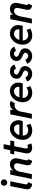

<svg xmlns="http://www.w3.org/2000/svg" viewBox="1896 -2684 796 4629"><g transform="rotate(-90 2294.5 -370.0)"><path d="M44.9 -113.8Q44.9 -135.3 50.3 -162.1L121.6 -521H237.8L163.6 -147.9Q162.1 -141.6 162.1 -136.2Q162.1 -115.2 177.2 -106Q192.4 -96.7 216.3 -92.3L175.3 7.8Q107.4 0.5 76.2 -30.3Q44.9 -61 44.9 -113.8ZM130.9 -671.4Q130.9 -692.4 141.1 -710Q151.4 -727.5 168.9 -737.8Q186.5 -748 208 -748Q229 -748 246.8 -737.8Q264.6 -727.5 274.9 -710Q285.2 -692.4 285.2 -671.4Q285.2 -650.4 274.9 -632.6Q264.6 -614.7 246.8 -604.5Q229 -594.2 208 -594.2Q186.5 -594.2 168.9 -604.5Q151.4 -614.7 141.1 -632.6Q130.9 -650.4 130.9 -671.4Z M623 -99.6Q623 -117.7 627.4 -138.2L668 -326.7Q671.4 -342.3 671.4 -357.4Q671.4 -392.1 651.9 -411.1Q632.3 -430.2 600.1 -430.2Q568.8 -430.2 542 -412.8Q515.1 -395.5 496.3 -364Q477.5 -332.5 469.2 -291L410.6 0H294.4L398.9 -521H510.3L496.6 -454.1H498.5Q555.7 -528.8 647.9 -528.8Q691.4 -528.8 724.1 -511.7Q756.8 -494.6 774.9 -463.1Q793 -431.6 793 -389.6Q793 -367.2 788.1 -344.7L747.1 -153.8Q742.7 -134.8 742.7 -122.6Q742.7 -107.9 749.3 -100.6Q755.9 -93.3 771 -90.3L731 8.3Q674.8 -2.9 648.9 -30.3Q623 -57.6 623 -99.6Z M909.7 -117.2Q909.7 -133.8 913.6 -154.3L967.3 -425.3H884.3L904.3 -521H986.3L1018.1 -681.2H1133.3L1101.6 -521H1221.2L1201.7 -425.3H1083L1031.7 -165Q1029.3 -153.3 1029.3 -140.1Q1029.3 -118.2 1038.8 -107.2Q1048.3 -96.2 1066.9 -96.2Q1079.1 -96.2 1091.6 -100.6Q1104 -105 1112.8 -110.8L1151.9 -16.6Q1131.8 -6.3 1105 0.2Q1078.1 6.8 1051.8 6.8Q981.9 6.8 945.8 -27.1Q909.7 -61 909.7 -117.2Z M1236.8 -220.7Q1236.8 -300.3 1272.2 -371.3Q1307.6 -442.4 1369.6 -485.6Q1431.6 -528.8 1508.3 -528.8Q1568.4 -528.8 1614.3 -502.2Q1660.2 -475.6 1685.3 -429.7Q1710.4 -383.8 1710.4 -328.6Q1710.4 -302.7 1704.3 -272.5Q1698.2 -242.2 1689.5 -220.7H1337.9Q1339.4 -181.6 1354.7 -151.9Q1370.1 -122.1 1398.4 -105.5Q1426.8 -88.9 1465.3 -88.9Q1499.5 -88.9 1533 -100.8Q1566.4 -112.8 1589.8 -132.3L1626.5 -39.1Q1590.8 -17.1 1548.3 -4.6Q1505.9 7.8 1461.4 7.8Q1393.6 7.8 1342.8 -21Q1292 -49.8 1264.4 -101.6Q1236.8 -153.3 1236.8 -220.7ZM1603.5 -302.2Q1606.9 -315.9 1606.9 -329.6Q1606.9 -358.4 1593.8 -381.3Q1580.6 -404.3 1556.9 -417.5Q1533.2 -430.7 1502.4 -430.7Q1450.2 -430.7 1409.7 -394.5Q1369.1 -358.4 1350.1 -302.2Z M1852.5 -521H1964.4L1950.2 -453.6H1952.1Q1977.5 -486.3 2018.6 -507.8Q2059.6 -529.3 2104 -529.3Q2129.4 -529.3 2148.2 -522.7Q2167 -516.1 2176.3 -507.3L2113.8 -404.8Q2107.9 -410.2 2094.2 -414.1Q2080.6 -418 2066.9 -418Q2037.6 -418 2006.3 -400.4Q1975.1 -382.8 1951.4 -351.1Q1927.7 -319.3 1919.9 -279.3L1863.8 0H1747.1Z M2144.5 -220.7Q2144.5 -300.3 2179.9 -371.3Q2215.3 -442.4 2277.3 -485.6Q2339.4 -528.8 2416 -528.8Q2476.1 -528.8 2522 -502.2Q2567.9 -475.6 2593 -429.7Q2618.2 -383.8 2618.2 -328.6Q2618.2 -302.7 2612.1 -272.5Q2606 -242.2 2597.2 -220.7H2245.6Q2247.1 -181.6 2262.5 -151.9Q2277.8 -122.1 2306.2 -105.5Q2334.5 -88.9 2373 -88.9Q2407.2 -88.9 2440.7 -100.8Q2474.1 -112.8 2497.6 -132.3L2534.2 -39.1Q2498.5 -17.1 2456.1 -4.6Q2413.6 7.8 2369.1 7.8Q2301.3 7.8 2250.5 -21Q2199.7 -49.8 2172.1 -101.6Q2144.5 -153.3 2144.5 -220.7ZM2511.2 -302.2Q2514.6 -315.9 2514.6 -329.6Q2514.6 -358.4 2501.5 -381.3Q2488.3 -404.3 2464.6 -417.5Q2440.9 -430.7 2410.2 -430.7Q2357.9 -430.7 2317.4 -394.5Q2276.9 -358.4 2257.8 -302.2Z M2643.1 -114.7 2742.7 -157.7Q2748 -140.1 2761.7 -124.3Q2775.4 -108.4 2794.4 -98.9Q2813.5 -89.4 2834 -89.4Q2854.5 -89.4 2871.6 -98.4Q2888.7 -107.4 2898.9 -122.8Q2909.2 -138.2 2909.2 -155.8Q2909.2 -172.4 2899.2 -184.6Q2889.2 -196.8 2874 -205.1Q2858.9 -213.4 2832.5 -224.6Q2794.4 -240.7 2769.8 -255.9Q2745.1 -271 2727.5 -298.3Q2710 -325.7 2710 -367.7Q2710 -415.5 2733.2 -452.1Q2756.3 -488.8 2796.6 -508.8Q2836.9 -528.8 2887.2 -528.8Q2930.7 -528.8 2965.3 -514.2Q3000 -499.5 3022.2 -475.3Q3044.4 -451.2 3053.2 -422.9L2957 -382.3Q2947.3 -403.3 2928.7 -417.7Q2910.2 -432.1 2882.3 -432.1Q2861.8 -432.1 2845.5 -423.3Q2829.1 -414.6 2820.3 -400.4Q2811.5 -386.2 2811.5 -370.1Q2811.5 -353 2821.8 -341.1Q2832 -329.1 2847.4 -321.5Q2862.8 -314 2890.6 -302.7Q2929.7 -287.6 2954.6 -273.2Q2979.5 -258.8 2997.3 -232.4Q3015.1 -206.1 3015.1 -164.6Q3015.1 -115.7 2990.5 -76.4Q2965.8 -37.1 2923.1 -14.6Q2880.4 7.8 2828.6 7.8Q2783.7 7.8 2744.4 -9Q2705.1 -25.9 2678.5 -54Q2651.9 -82 2643.1 -114.7Z M3071.8 -114.7 3171.4 -157.7Q3176.8 -140.1 3190.4 -124.3Q3204.1 -108.4 3223.1 -98.9Q3242.2 -89.4 3262.7 -89.4Q3283.2 -89.4 3300.3 -98.4Q3317.4 -107.4 3327.6 -122.8Q3337.9 -138.2 3337.9 -155.8Q3337.9 -172.4 3327.9 -184.6Q3317.9 -196.8 3302.7 -205.1Q3287.6 -213.4 3261.2 -224.6Q3223.1 -240.7 3198.5 -255.9Q3173.8 -271 3156.2 -298.3Q3138.7 -325.7 3138.7 -367.7Q3138.7 -415.5 3161.9 -452.1Q3185.1 -488.8 3225.3 -508.8Q3265.6 -528.8 3315.9 -528.8Q3359.4 -528.8 3394 -514.2Q3428.7 -499.5 3450.9 -475.3Q3473.1 -451.2 3481.9 -422.9L3385.7 -382.3Q3376 -403.3 3357.4 -417.7Q3338.9 -432.1 3311 -432.1Q3290.5 -432.1 3274.2 -423.3Q3257.8 -414.6 3249 -400.4Q3240.2 -386.2 3240.2 -370.1Q3240.2 -353 3250.5 -341.1Q3260.7 -329.1 3276.1 -321.5Q3291.5 -314 3319.3 -302.7Q3358.4 -287.6 3383.3 -273.2Q3408.2 -258.8 3426 -232.4Q3443.8 -206.1 3443.8 -164.6Q3443.8 -115.7 3419.2 -76.4Q3394.5 -37.1 3351.8 -14.6Q3309.1 7.8 3257.3 7.8Q3212.4 7.8 3173.1 -9Q3133.8 -25.9 3107.2 -54Q3080.6 -82 3071.8 -114.7Z M3531.7 -220.7Q3531.7 -300.3 3567.1 -371.3Q3602.5 -442.4 3664.6 -485.6Q3726.6 -528.8 3803.2 -528.8Q3863.3 -528.8 3909.2 -502.2Q3955.1 -475.6 3980.2 -429.7Q4005.4 -383.8 4005.4 -328.6Q4005.4 -302.7 3999.3 -272.5Q3993.2 -242.2 3984.4 -220.7H3632.8Q3634.3 -181.6 3649.7 -151.9Q3665 -122.1 3693.4 -105.5Q3721.7 -88.9 3760.3 -88.9Q3794.4 -88.9 3827.9 -100.8Q3861.3 -112.8 3884.8 -132.3L3921.4 -39.1Q3885.7 -17.1 3843.3 -4.6Q3800.8 7.8 3756.3 7.8Q3688.5 7.8 3637.7 -21Q3586.9 -49.8 3559.3 -101.6Q3531.7 -153.3 3531.7 -220.7ZM3898.4 -302.2Q3901.9 -315.9 3901.9 -329.6Q3901.9 -358.4 3888.7 -381.3Q3875.5 -404.3 3851.8 -417.5Q3828.1 -430.7 3797.4 -430.7Q3745.1 -430.7 3704.6 -394.5Q3664.1 -358.4 3645 -302.2Z M4370.6 -99.6Q4370.6 -117.7 4375 -138.2L4415.5 -326.7Q4418.9 -342.3 4418.9 -357.4Q4418.9 -392.1 4399.4 -411.1Q4379.9 -430.2 4347.7 -430.2Q4316.4 -430.2 4289.6 -412.8Q4262.7 -395.5 4243.9 -364Q4225.1 -332.5 4216.8 -291L4158.2 0H4042L4146.5 -521H4257.8L4244.1 -454.1H4246.1Q4303.2 -528.8 4395.5 -528.8Q4439 -528.8 4471.7 -511.7Q4504.4 -494.6 4522.5 -463.1Q4540.5 -431.6 4540.5 -389.6Q4540.5 -367.2 4535.6 -344.7L4494.6 -153.8Q4490.2 -134.8 4490.2 -122.6Q4490.2 -107.9 4496.8 -100.6Q4503.4 -93.3 4518.6 -90.3L4478.5 8.3Q4422.4 -2.9 4396.5 -30.3Q4370.6 -57.6 4370.6 -99.6Z"/></g></svg>

Font: Reddit Sans Vanilla SemiBold
Style: Italic
Weight: 600
Italic angle: -11.25°
Designer: Stephen Hutchings
Version: Version 1.013